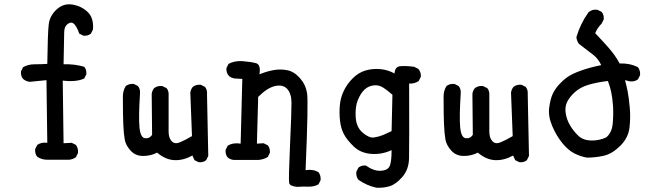

<svg xmlns="http://www.w3.org/2000/svg" viewBox="-20 -747 3040 898"><path d="M209 0Q177.7 2 154.3 -13.7Q142.6 -27.3 144.5 -49.8L154.3 -69.3Q173.8 -83 201.2 -79.1L197.3 -372.1L119.1 -364.3Q101.6 -366.2 87.9 -377.9Q76.2 -391.6 78.1 -413.1L87.9 -432.6Q111.3 -446.3 141.6 -446.3Q171.9 -446.3 201.2 -448.2Q203.1 -593.8 208 -633.8Q212.9 -673.8 245.1 -703.1Q277.3 -732.4 318.8 -725.6Q360.4 -718.8 389.6 -691.4Q418.9 -664.1 415 -609.4L405.3 -589.8Q391.6 -578.1 370.1 -580.1L350.6 -589.8Q340.8 -619.1 328.1 -633.3Q315.4 -647.5 298.3 -636.2Q281.2 -625 280.3 -598.6Q279.3 -572.3 277.3 -446.3Q329.1 -448.2 374 -434.6Q385.7 -420.9 383.8 -399.4L374 -379.9Q336.9 -362.3 273.4 -370.1L277.3 -77.1L315.4 -79.1L335 -69.3Q346.7 -53.7 344.7 -31.2L335 -11.7Q321.3 -2 304.7 0Z M909.2 11.7 889.6 2 879.9 -19.5Q836.9 3.9 795.4 2Q753.9 0 714.8 -33.2Q685.5 -17.6 649.4 -17.6Q613.3 -17.6 590.8 -42.5Q568.4 -67.4 563.5 -93.8Q558.6 -120.1 556.6 -166Q554.7 -211.9 554.7 -295.9Q554.7 -323.2 568.4 -344.7Q584 -356.4 605.5 -354.5L625 -344.7Q636.7 -331.1 634.8 -309.6Q627.9 -201.2 632.3 -152.3Q636.7 -103.5 657.7 -100.6Q678.7 -97.7 691.4 -116.2L689.5 -307.6Q691.4 -323.2 701.2 -335Q716.8 -346.7 738.3 -344.7L758.8 -335Q770.5 -321.3 768.6 -299.8Q768.6 -159.2 768.6 -130.9Q768.6 -102.5 782.7 -86.9Q796.9 -71.3 820.8 -81.1Q844.7 -90.8 877.9 -110.4L870.1 -313.5Q872.1 -329.1 881.8 -340.8Q897.5 -352.5 918.9 -350.6L938.5 -340.8Q950.2 -327.1 948.2 -305.7L954.1 -17.6L944.3 2Q930.7 13.7 909.2 11.7Z M1370.1 127Q1335.9 124 1332.5 108.9Q1329.1 93.8 1336.4 -66.9Q1343.8 -227.5 1343.3 -268.6Q1342.8 -309.6 1323.2 -331.1Q1303.7 -352.5 1267.1 -344.7Q1230.5 -336.9 1187.5 -293.9L1181.6 -75.2L1212.9 -77.1L1232.4 -67.4Q1244.1 -53.7 1242.2 -32.2L1232.4 -12.7Q1212.9 -1 1189.5 1H1072.3Q1056.6 -1 1044.9 -10.7Q1033.2 -24.4 1035.2 -45.9L1044.9 -65.4Q1070.3 -81.1 1105.5 -75.2L1113.3 -377.9L1078.1 -379.9Q1062.5 -381.8 1050.8 -391.6Q1037.1 -407.2 1039.1 -428.7L1048.8 -448.2Q1078.1 -463.9 1115.2 -460.9Q1152.3 -458 1176.8 -451.7Q1201.2 -445.3 1193.4 -399.4Q1226.6 -413.1 1258.3 -418.9Q1290 -424.8 1322.3 -418.9Q1354.5 -413.1 1381.8 -382.8Q1409.2 -352.5 1416 -312.5Q1422.9 -272.5 1409.2 48.8Q1444.3 43 1469.7 58.6Q1481.4 74.2 1479.5 95.7L1469.7 115.2Q1448.2 127 1421.9 126Q1395.5 125 1370.1 127Z M1740.2 130.9Q1695.3 121.1 1656.2 93.8Q1644.5 78.1 1646.5 56.6L1656.2 37.1Q1669.9 25.4 1691.4 27.3Q1726.6 52.7 1758.8 51.8Q1791 50.8 1801.3 32.2Q1811.5 13.7 1811.5 -44.9Q1765.6 -23.4 1715.8 -27.3Q1666 -31.2 1633.8 -62.5Q1601.6 -93.8 1587.9 -120.6Q1574.2 -147.5 1570.3 -181.6Q1566.4 -215.8 1569.3 -252.9Q1572.3 -290 1587.9 -322.3Q1603.5 -354.5 1629.9 -380.9Q1656.2 -407.2 1688.5 -417Q1720.7 -426.8 1757.3 -423.8Q1793.9 -420.9 1825.2 -403.3Q1827.1 -433.6 1849.6 -437Q1872.1 -440.4 1917 -434.6L1936.5 -424.8Q1950.2 -409.2 1948.2 -387.7L1938.5 -368.2Q1918.9 -354.5 1893.6 -356.4Q1894.5 -58.6 1893.1 -5.9Q1891.6 46.9 1861.3 81.1Q1831.1 115.2 1802.2 124Q1773.4 132.8 1740.2 130.9ZM1773.4 -116.2 1811.5 -133.8 1815.4 -303.7Q1793.9 -323.2 1772.9 -336.9Q1752 -350.6 1727.5 -347.7Q1703.1 -344.7 1685.1 -328.1Q1667 -311.5 1653.8 -279.3Q1640.6 -247.1 1643.6 -199.2Q1646.5 -151.4 1676.8 -126Q1707 -100.6 1729.5 -104Q1752 -107.4 1773.4 -116.2Z M2409.2 11.7 2389.6 2 2379.9 -19.5Q2336.9 3.9 2295.4 2Q2253.9 0 2214.8 -33.2Q2185.5 -17.6 2149.4 -17.6Q2113.3 -17.6 2090.8 -42.5Q2068.4 -67.4 2063.5 -93.8Q2058.6 -120.1 2056.6 -166Q2054.7 -211.9 2054.7 -295.9Q2054.7 -323.2 2068.4 -344.7Q2084 -356.4 2105.5 -354.5L2125 -344.7Q2136.7 -331.1 2134.8 -309.6Q2127.9 -201.2 2132.3 -152.3Q2136.7 -103.5 2157.7 -100.6Q2178.7 -97.7 2191.4 -116.2L2189.5 -307.6Q2191.4 -323.2 2201.2 -335Q2216.8 -346.7 2238.3 -344.7L2258.8 -335Q2270.5 -321.3 2268.6 -299.8Q2268.6 -159.2 2268.6 -130.9Q2268.6 -102.5 2282.7 -86.9Q2296.9 -71.3 2320.8 -81.1Q2344.7 -90.8 2377.9 -110.4L2370.1 -313.5Q2372.1 -329.1 2381.8 -340.8Q2397.5 -352.5 2418.9 -350.6L2438.5 -340.8Q2450.2 -327.1 2448.2 -305.7L2454.1 -17.6L2444.3 2Q2430.7 13.7 2409.2 11.7Z M2724.6 -9.8Q2693.4 -15.6 2665 -30.3Q2636.7 -44.9 2609.4 -78.6Q2582 -112.3 2562.5 -158.2Q2543 -204.1 2548.8 -245.1Q2554.7 -286.1 2565.4 -308.6Q2576.2 -331.1 2593.8 -350.6Q2611.3 -370.1 2632.8 -385.7Q2654.3 -401.4 2696.3 -416.5Q2738.3 -431.6 2792 -442.4Q2778.3 -471.7 2756.3 -489.3Q2734.4 -506.8 2687.5 -542Q2677.7 -555.7 2675.8 -573.2Q2685.5 -605.5 2699.2 -633.8Q2712.9 -662.1 2732.4 -689.5Q2750 -705.1 2774.4 -701.2L2793.9 -691.4Q2805.7 -677.7 2803.7 -656.2L2793.9 -636.7Q2774.4 -617.2 2763.7 -591.8Q2794.9 -559.6 2826.7 -523.4Q2858.4 -487.3 2877.9 -450.2Q2924.8 -452.1 2963.9 -432.6Q2975.6 -417 2973.6 -395.5L2963.9 -376Q2948.2 -364.3 2926.8 -366.2L2903.3 -372.1Q2911.1 -342.8 2916 -317.4Q2920.9 -292 2925.3 -245.6Q2929.7 -199.2 2924.3 -150.9Q2918.9 -102.5 2880.9 -64.9Q2842.8 -27.3 2804.2 -18.6Q2765.6 -9.8 2724.6 -9.8ZM2815.4 -104.5Q2841.8 -126 2845.7 -168.9Q2849.6 -211.9 2847.2 -250Q2844.7 -288.1 2838.9 -315.4Q2833 -342.8 2823.2 -368.2Q2772.5 -362.3 2732.9 -350.6Q2693.4 -338.9 2668 -315.4Q2642.6 -292 2631.8 -268.6Q2621.1 -245.1 2626 -215.8Q2630.9 -186.5 2646.5 -160.2Q2662.1 -133.8 2684.6 -112.3Q2707 -90.8 2744.6 -89.8Q2782.2 -88.9 2815.4 -104.5Z"/></svg>

Font: JasonHandwriting1
Style: Regular
Weight: 400
Version: Version 1.48.20